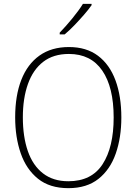

<svg xmlns="http://www.w3.org/2000/svg" viewBox="-20 -970 711 1000"><path d="M612 -358Q612 -254 583 -170.5Q554 -87 493 -38.5Q432 10 336 10Q239 10 178 -39Q117 -88 88 -171.5Q59 -255 59 -359Q59 -472 91 -554Q123 -636 185.5 -680.5Q248 -725 339 -725Q430 -725 490.5 -679.5Q551 -634 581.5 -551.5Q612 -469 612 -358ZM99 -359Q99 -258 125 -183Q151 -108 204 -67Q257 -26 336 -26Q457 -26 514.5 -115Q572 -204 572 -358Q572 -516 512.5 -602.5Q453 -689 339 -689Q258 -689 205 -648Q152 -607 125.5 -532.5Q99 -458 99 -359ZM457 -943Q441 -920 417 -892.5Q393 -865 367 -838Q341 -811 317 -791H291V-800Q323 -833 357 -874.5Q391 -916 412 -950H457Z"/></svg>

Font: Noto Sans Lao Looped SemiCondensed ExtraLight
Style: Regular
Weight: 200
Width: 4
Designer: Mark Frömberg, Ben Mitchell
Foundry: The Fontpad Ltd
Version: Version 1.002; ttfautohint (v1.8.4.7-5d5b)